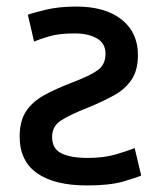

<svg xmlns="http://www.w3.org/2000/svg" viewBox="-20 -553 491 586"><path d="M246 13Q146 13 93 -24.5Q40 -62 40 -136Q40 -183 59 -212.5Q78 -242 114 -262Q150 -282 200 -301Q255 -322 278.5 -339Q302 -356 302 -389Q302 -421 275.5 -436Q249 -451 209 -451Q161 -451 131.5 -442.5Q102 -434 84 -426L65 -508Q84 -515 123 -524Q162 -533 213 -533Q301 -533 351 -493.5Q401 -454 401 -385Q401 -338 381 -309Q361 -280 327 -261.5Q293 -243 252 -226Q191 -202 165 -184.5Q139 -167 139 -135Q139 -99 167.5 -85Q196 -71 247 -71Q298 -71 334.5 -82Q371 -93 391 -101L411 -17Q397 -11 356 1Q315 13 246 13Z"/></svg>

Font: Ubuntu Sans Medium
Style: Regular
Weight: 500
Designer: Dalton Maag Ltd
Foundry: Dalton Maag Ltd
Version: Version 1.006; ttfautohint (v1.8.4.7-5d5b)